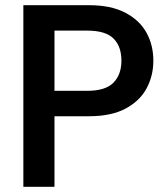

<svg xmlns="http://www.w3.org/2000/svg" viewBox="-20 -720 644 740"><path d="M70 0V-700H323Q407 -700 462 -671.5Q517 -643 544 -595Q571 -547 571 -486Q571 -428 545 -379.5Q519 -331 464 -301.5Q409 -272 323 -272H190V0ZM190 -370H316Q387 -370 417.5 -401.5Q448 -433 448 -486Q448 -541 417.5 -571.5Q387 -602 316 -602H190Z"/></svg>

Font: DM Sans 17pt SemiBold
Style: Regular
Weight: 600
Version: Version 4.004;gftools[0.9.30]